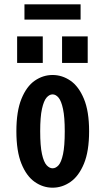

<svg xmlns="http://www.w3.org/2000/svg" viewBox="-20 -860 490 891"><path d="M224 11Q179.5 11 141.2 -15.8Q103 -42.5 79.5 -100.2Q56 -158 56 -251Q56 -343.5 79.5 -401.2Q103 -459 141.2 -485.5Q179.5 -512 224 -512Q268.5 -512 307 -485.5Q345.5 -459 369.5 -401.2Q393.5 -343.5 393.5 -251Q393.5 -158 369.5 -100.2Q345.5 -42.5 307 -15.8Q268.5 11 224 11ZM224 -79Q239 -79 251.8 -93.2Q264.5 -107.5 272.5 -144.8Q280.5 -182 280.5 -251Q280.5 -316.5 272.5 -354Q264.5 -391.5 251.8 -406.8Q239 -422 224 -422Q209 -422 196 -407Q183 -392 174.8 -354.8Q166.5 -317.5 166.5 -251Q166.5 -182.5 174.8 -145.2Q183 -108 196.2 -93.5Q209.5 -79 224 -79ZM59.5 -691H178.5V-568H59.5ZM268 -691H387V-568H268ZM93.5 -769V-840H354V-769Z"/></svg>

Font: Trispace Condensed Medium
Style: Regular
Weight: 500
Width: 3
Designer: Tyler Finck
Foundry: Etcetera Type Company
Version: Version 1.210; ttfautohint (v1.8.3)